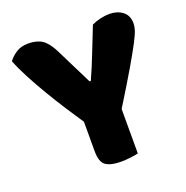

<svg xmlns="http://www.w3.org/2000/svg" viewBox="-113 -714 801 825"><g transform="rotate(-20 287.0 -302.0)"><path d="M383 -4Q372 -1 349 2Q326 5 304 5Q258 5 235 -10.5Q212 -26 212 -76V-211Q187 -248 158 -293Q129 -338 101 -385Q73 -432 49 -477.5Q25 -523 10 -561Q23 -579 45.5 -594Q68 -609 101 -609Q140 -609 164.5 -593Q189 -577 211 -533L294 -366H300Q314 -397 324.5 -422.5Q335 -448 345 -473.5Q355 -499 366 -526.5Q377 -554 391 -590Q409 -599 431 -604Q453 -609 473 -609Q508 -609 532.5 -590.5Q557 -572 557 -535Q557 -523 552 -506Q547 -489 529 -454.5Q511 -420 476.5 -361Q442 -302 383 -207Z"/></g></svg>

Font: Baloo Chettan
Style: Regular
Weight: 400
Designer: Maithili Shingre and Ek Type
Foundry: Ek Type
Version: Version 1.443;PS 1.000;hotconv 16.6.51;makeotf.lib2.5.65220;